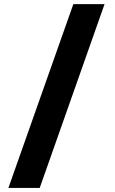

<svg xmlns="http://www.w3.org/2000/svg" viewBox="-20 -735 560 937"><path d="M337.9 -714.8H490.2L173.8 182.1H21Z"/></svg>

Font: Messapia Bold
Style: Regular
Weight: 400
Designer: Luca Marsano
Foundry: Collletttivo
Version: Version 1.000;FEAKit 1.0